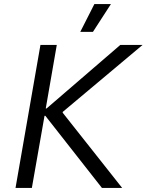

<svg xmlns="http://www.w3.org/2000/svg" viewBox="-20 -920 718 940"><path d="M479 0H578L287 -368V-372L678 -700H569L208 -389H204L258 -700H178L56 0H136L198 -353H202ZM523 -900H442L373 -764H435Z"/></svg>

Font: Fixel Display 20240404
Style: Italic
Weight: 400
Italic angle: -10°
Designer: AlfaBravo + MacPaw
Foundry: Kyrylo Tkachov, Marchela Mozhyna, Serhii Makarenko, Maria Weinstein, Zakhar Kryvoshyya
Version: Version 1.211;Glyphs 3.2 (3225)